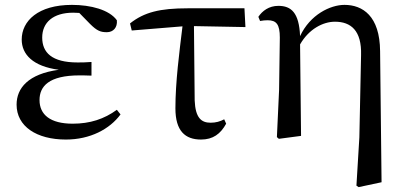

<svg xmlns="http://www.w3.org/2000/svg" viewBox="-20 -557 1660 787"><path d="M250 15C350 15 430 -28 474 -88L459 -107C407 -69 349 -50 278 -50C186 -50 142 -87 142 -147C142 -203 180 -248 306 -248C317 -248 328 -248 355 -247V-303C331 -301 315 -301 298 -301C192 -301 153 -342 153 -403C153 -465 198 -505 280 -505L305 -504L349 -459C378 -430 393 -425 418 -425C444 -425 462 -444 459 -474C428 -517 352 -537 275 -537C136 -537 69 -471 69 -395C69 -334 115 -285 221 -271C96 -254 48 -196 48 -128C48 -39 130 15 250 15Z M804 15C853 15 884 -8 907 -50L899 -68C882 -59 865 -54 843 -54C805 -54 781 -74 778 -145L775 -450L986 -446L982 -523H750C635 -523 571 -507 513 -461L520 -432L728 -449C715 -342 699 -221 699 -113C699 -20 739 15 804 15Z M1441 204 1450 210 1544 190 1538 -347C1537 -492 1466 -537 1392 -537C1334 -537 1251 -497 1210 -409C1206 -506 1173 -533 1121 -533C1082 -533 1055 -512 1039 -488L1046 -471C1057 -473 1067 -474 1077 -474C1113 -474 1127 -457 1127 -403L1124 -189L1115 5L1123 12L1214 0L1210 -375C1246 -438 1304 -468 1353 -468C1418 -468 1463 -432 1460 -331L1453 6Z"/></svg>

Font: Noto Serif HK Medium
Style: Regular
Weight: 500
Designer: Ryoko NISHIZUKA 西塚涼子 (kana & ideographs); Frank Grießhammer (Latin, Greek & Cyrillic); Wenlong ZHANG 张文龙 (bopomofo); San
Foundry: Adobe
Version: Version 2.001;hotconv 1.1.0;makeotfexe 2.6.0